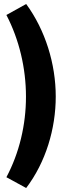

<svg xmlns="http://www.w3.org/2000/svg" viewBox="-20 -760 336 961"><path d="M111 181C209 52 259 -115 259 -277C259 -440 207 -609 111 -740L12 -685C76 -562 110 -419 110 -276C110 -136 77 5 12 127Z"/></svg>

Font: Fixel Display Bold
Style: Bold
Weight: 700
Designer: AlfaBravo + MacPaw
Foundry: Kyrylo Tkachov, Marchela Mozhyna, Serhii Makarenko, Maria Weinstein, Zakhar Kryvoshyya
Version: Version 1.211